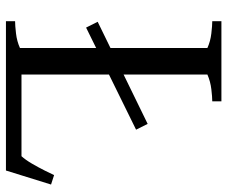

<svg xmlns="http://www.w3.org/2000/svg" viewBox="-78 -668 747 630"><g transform="rotate(90 295.0 -353.5)"><path d="M50 0V-30Q64 -30 90 -33Q116 -36 138 -46V-296L71 -263L52 -301L138 -343V-661Q116 -671 90 -674Q64 -677 50 -677V-707H313V-677Q299 -677 273.5 -674Q248 -671 225 -661V-386L387 -465L406 -427L225 -338V-51H493Q505 -64 517.5 -85.5Q530 -107 540.5 -128Q551 -149 555 -158L586 -148L540 0Z"/></g></svg>

Font: Joan
Style: Regular
Weight: 400
Designer: Paolo Biagini
Version: Version 1.001; ttfautohint (v1.8.4.7-5d5b);gftools[0.9.30]